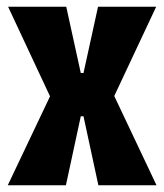

<svg xmlns="http://www.w3.org/2000/svg" viewBox="-20 -548 486 568"><path d="M3 0 128 -263 4 -528H176L219 -332H227L270 -528H442L318 -264L443 0H271L227 -204H219L175 0Z"/></svg>

Font: Bricolage Grotesque 72pt Condensed ExtraBold
Style: Regular
Weight: 800
Width: 3
Designer: Mathieu Triay
Foundry: Atelier Triay
Version: Version 1.001;gftools[0.9.33.dev8+g029e19f]